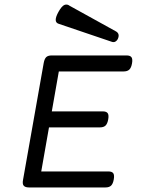

<svg xmlns="http://www.w3.org/2000/svg" viewBox="-20 -823 640 843"><path d="M207.5 -579.6Q190.9 -579.6 183.1 -572.3Q175.3 -564.9 171.9 -546.4L81.1 -33.2Q77.6 -15.1 84.2 -7.6Q90.8 0 107.4 0H442.9Q459.5 0 467.8 -8.1Q476.1 -16.1 479.5 -35.2Q482.9 -54.2 477.3 -62.3Q471.7 -70.3 455.1 -70.3H161.1L238.3 -509.3H522.5Q539.1 -509.3 547.6 -517.3Q556.2 -525.4 559.6 -544.4Q563 -563.5 557.4 -571.5Q551.8 -579.6 535.2 -579.6ZM185.1 -334 172.9 -263.7H418.5Q435.1 -263.7 443.4 -271.7Q451.7 -279.8 455.1 -298.8Q458.5 -317.9 452.9 -325.9Q447.3 -334 430.7 -334ZM286.1 -797.4Q274.9 -806.2 262.9 -801.3Q251 -796.4 236.8 -771Q212.4 -727.1 236.8 -718.8L471.7 -639.2Q480.5 -636.2 487.8 -641.1Q495.1 -646 498.5 -654.8Q506.3 -675.3 489.3 -685.1Z"/></svg>

Font: Courier Prime Code
Style: Italic
Weight: 400
Italic angle: -10°
Designer: Alan Dague-Greene
Foundry: Quote-Unquote Apps
Version: Version 3.18